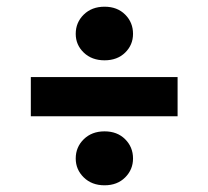

<svg xmlns="http://www.w3.org/2000/svg" viewBox="-20 -578 622 573"><path d="M72 -231V-348H510V-231ZM292 -25Q254 -25 230 -48.5Q206 -72 206 -105Q206 -139 230 -162.5Q254 -186 292 -186Q330 -186 353.5 -162.5Q377 -139 377 -105Q377 -72 353.5 -48.5Q330 -25 292 -25ZM292 -398Q254 -398 230 -421Q206 -444 206 -477Q206 -511 230 -534.5Q254 -558 292 -558Q330 -558 353.5 -534.5Q377 -511 377 -477Q377 -444 353.5 -421Q330 -398 292 -398Z"/></svg>

Font: DM Sans 11pt ExtraBold
Style: Regular
Weight: 800
Version: Version 4.004;gftools[0.9.30]